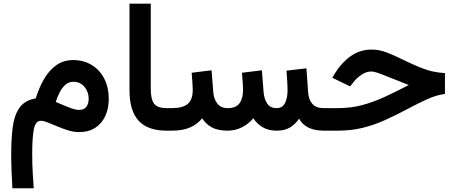

<svg xmlns="http://www.w3.org/2000/svg" viewBox="-20 -705 2458 1036"><path d="M172.9 -174.3Q190.4 -231.9 217.8 -278.8Q245.1 -325.7 283.9 -353.3Q322.8 -380.9 374 -380.9Q431.2 -380.9 474.6 -354.5Q518.1 -328.1 542.5 -280.8Q566.9 -233.4 566.9 -170.4Q566.9 -121.1 548.8 -80.6Q530.8 -40 494.9 -16.1Q459 7.8 405.3 7.8Q377.9 7.8 348.1 -1.5Q318.4 -10.7 290 -22.7Q261.7 -34.7 238.5 -43.9Q215.3 -53.2 200.7 -53.2Q171.4 -53.2 162.6 -7.8Q153.8 37.6 153.8 124Q153.8 182.1 156.7 230.7Q159.7 279.3 162.1 311H46.9Q43.9 261.2 42.2 215.6Q40.5 169.9 40.5 126Q40.5 44.9 48.6 -18.8Q56.6 -82.5 84.7 -123Q112.8 -163.6 172.9 -174.3ZM458.5 -171.4Q458.5 -209 435.8 -236.3Q413.1 -263.7 376 -263.7Q351.1 -263.7 332.8 -247.6Q314.5 -231.4 301.8 -206.5Q289.1 -181.6 280.8 -155.3Q321.3 -137.2 354.2 -124.5Q387.2 -111.8 406.7 -111.8Q434.1 -111.8 446.3 -129.2Q458.5 -146.5 458.5 -171.4Z M678.7 -685.1H793.5V-226.1Q793.5 -168 812 -144.8Q830.6 -121.6 879.4 -121.6H891.1V0H879.4Q776.4 0 727.5 -54Q678.7 -107.9 678.7 -218.8Z M1472.7 0Q1428.2 0 1397.2 -18.6Q1366.2 -37.1 1346.7 -66.9Q1320.8 -35.6 1284.9 -17.8Q1249 0 1207.5 0Q1155.8 0 1123.3 -17.6Q1090.8 -35.2 1070.8 -66.4Q1045.4 -35.2 1006.3 -17.6Q967.3 0 907.2 0H873V-121.6H908.2Q964.8 -121.6 992.4 -143.8Q1020 -166 1020 -220.7Q1020 -232.4 1018.3 -258.3Q1016.6 -284.2 1014.2 -312.5L1121.6 -325.7L1130.9 -207.5Q1133.3 -171.9 1152.3 -146.7Q1171.4 -121.6 1208.5 -121.6Q1253.4 -121.6 1272.5 -147.9Q1291.5 -174.3 1291.5 -220.7Q1291.5 -231.9 1289.8 -258.1Q1288.1 -284.2 1285.6 -312.5L1393.1 -325.7L1402.3 -207.5Q1404.8 -173.3 1420.9 -147.5Q1437 -121.6 1472.2 -121.6Q1504.4 -121.6 1518.1 -149.2Q1531.7 -176.8 1531.7 -219.7Q1531.7 -237.3 1530 -265.1Q1528.3 -293 1525.9 -323.7L1633.3 -336.4L1642.6 -207.5Q1645 -167.5 1665.5 -144.5Q1686 -121.6 1726.1 -121.6H1739.7V0H1727.1Q1629.9 0 1593.8 -64.5Q1573.7 -35.2 1545.4 -17.6Q1517.1 0 1472.7 0Z M1722.2 -121.6H1804.2Q1872.6 -121.6 1932.6 -137.5Q1992.7 -153.3 2054 -181.4Q2115.2 -209.5 2185.5 -246.1Q2158.7 -256.8 2127.4 -269.5Q2096.2 -282.2 2068.8 -292.5Q2037.6 -305.2 2016.6 -312.3Q1995.6 -319.3 1984.4 -319.3Q1956.5 -319.3 1931.2 -302.2Q1905.8 -285.2 1890.1 -265.1L1869.1 -238.8L1772.9 -285.6L1789.1 -312Q1822.8 -367.2 1872.8 -402.3Q1922.9 -437.5 1984.9 -437.5Q2025.9 -437.5 2065.4 -422.4Q2105 -407.2 2146.5 -386.7Q2203.1 -358.9 2242.2 -343Q2281.2 -327.1 2313.2 -319.8Q2345.2 -312.5 2380.9 -310.5V-198.2Q2335 -191.9 2288.6 -171.4Q2242.2 -150.9 2170.9 -112.8Q2108.4 -79.6 2051 -54.2Q1993.7 -28.8 1933.6 -14.4Q1873.5 0 1802.7 0H1722.2Z"/></svg>

Font: Vazirmatn RD SemiBold
Style: Regular
Weight: 600
Designer: Saber Rastikerdar
Foundry: Saber Rastikerdar
Version: Version 32.102